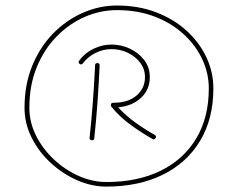

<svg xmlns="http://www.w3.org/2000/svg" viewBox="-20 -693 867 699"><path d="M270 -460.4Q263.2 -465.8 268.1 -472.2Q288.6 -500 320.3 -515.4Q352.1 -530.8 386.2 -530.8Q420.4 -530.8 452.1 -516.1Q483.9 -501.5 504.6 -474.9Q525.4 -448.2 525.4 -412.1Q525.4 -366.7 493.4 -336.9Q461.4 -307.1 410.2 -302.2Q438 -272 472.9 -246.8Q507.8 -221.7 543.5 -201.7Q550.8 -197.3 546.4 -190.4Q541.5 -183.1 535.2 -187Q494.6 -210 454.8 -239Q415 -268.1 385.3 -304.7Q383.8 -306.2 383.8 -309.6Q382.8 -318.8 392.1 -318.8Q446.3 -318.8 477.1 -345.2Q507.8 -371.6 507.8 -412.1Q507.8 -441.9 490.2 -464.8Q472.7 -487.8 445.1 -501Q417.5 -514.2 386.2 -514.2Q356 -514.2 328.1 -500.5Q300.3 -486.8 281.7 -462.4Q276.4 -455.6 270 -460.4ZM335 -463.4Q342.8 -463.4 342.8 -454.6Q339.8 -389.2 335 -321Q330.1 -252.9 323.2 -189.9Q322.3 -181.6 313.5 -182.6Q305.2 -183.6 306.2 -191.9Q313 -254.9 318.1 -322.5Q323.2 -390.1 326.2 -455.6Q326.2 -463.4 335 -463.4ZM69.3 -300.8Q69.3 -385.7 97.7 -454.3Q126 -522.9 174.1 -571.8Q222.2 -620.6 282.2 -646.7Q342.3 -672.9 405.8 -672.9Q483.9 -672.9 548.3 -648.2Q612.8 -623.5 659.4 -581.1Q706.1 -538.6 731.4 -484.4Q756.8 -430.2 756.8 -371.1Q756.8 -260.3 708.3 -179.9Q659.7 -99.6 572 -56.6Q484.4 -13.7 367.2 -13.7Q313.5 -13.7 260.7 -36.9Q208 -60.1 164.6 -100.1Q121.1 -140.1 95.2 -191.9Q69.3 -243.7 69.3 -300.8ZM86.9 -300.8Q86.9 -247.6 111.3 -199Q135.7 -150.4 176.5 -112.3Q217.3 -74.2 267.1 -52.2Q316.9 -30.3 367.2 -30.3Q481 -30.3 564.7 -71.3Q648.4 -112.3 694.3 -188.7Q740.2 -265.1 740.2 -371.1Q740.2 -426.3 716.3 -477.3Q692.4 -528.3 648.2 -568.8Q604 -609.4 542.5 -632.8Q481 -656.2 405.8 -656.2Q345.7 -656.2 288.8 -631.6Q231.9 -606.9 186.3 -560.3Q140.6 -513.7 113.8 -448.2Q86.9 -382.8 86.9 -300.8Z"/></svg>

Font: Mikhak Thin
Style: Regular
Weight: 100
Designer: Amin Abedi
Version: Version 3.3